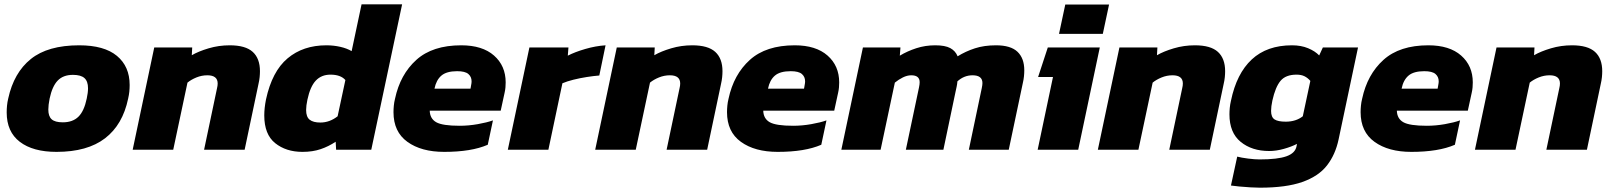

<svg xmlns="http://www.w3.org/2000/svg" viewBox="-20 -694 7473 890"><path d="M242 10Q133 10 72 -36.5Q11 -83 11 -173Q11 -188 12.5 -204Q14 -220 18 -237Q44 -357 123 -420.5Q202 -484 347 -484Q463 -484 522 -435Q581 -386 581 -300Q581 -285 579.5 -269.5Q578 -254 574 -237Q549 -116 467 -53Q385 10 242 10ZM271 -127Q317 -127 343.5 -153Q370 -179 382 -237Q388 -264 388 -285Q388 -317 371.5 -332Q355 -347 318 -347Q273 -347 247.5 -320.5Q222 -294 210 -237Q204 -207 204 -186Q204 -155 219.5 -141Q235 -127 271 -127Z M595 0 695 -474H871L869 -438Q900 -456 947 -470Q994 -484 1045 -484Q1118 -484 1151.5 -453.5Q1185 -423 1185 -364Q1185 -351 1183.5 -336Q1182 -321 1178 -304L1114 0H926L986 -285Q989 -297 989 -307Q989 -345 941 -345Q915 -345 890.5 -335Q866 -325 849 -311L783 0Z M1382 10Q1306 10 1255.5 -30.5Q1205 -71 1205 -159Q1205 -176 1207 -194.5Q1209 -213 1213 -233Q1241 -363 1313 -423.5Q1385 -484 1493 -484Q1526 -484 1557 -477Q1588 -470 1610 -457L1656 -674H1844L1701 0H1538L1536 -37Q1503 -15 1466 -2.5Q1429 10 1382 10ZM1465 -126Q1508 -126 1545 -155L1581 -323Q1559 -348 1512 -348Q1470 -348 1444 -320.5Q1418 -293 1405 -232Q1399 -204 1399 -184Q1399 -152 1415.5 -139Q1432 -126 1465 -126Z M2039 10Q1933 10 1868.5 -36.5Q1804 -83 1804 -174Q1804 -188 1805.5 -204Q1807 -220 1811 -236Q1835 -349 1910 -416.5Q1985 -484 2118 -484Q2216 -484 2270 -436.5Q2324 -389 2324 -312Q2324 -301 2323 -289Q2322 -277 2319 -264L2301 -181H1972Q1973 -144 2002 -127.5Q2031 -111 2111 -111Q2152 -111 2194.5 -118.5Q2237 -126 2265 -136L2241 -23Q2165 10 2039 10ZM1994 -283H2161L2164 -300Q2165 -305 2165.5 -309Q2166 -313 2166 -317Q2166 -338 2151 -351Q2136 -364 2099 -364Q2050 -364 2026 -343.5Q2002 -323 1994 -283Z M2334 0 2434 -474H2615L2612 -436Q2645 -453 2693 -467Q2741 -481 2787 -484L2758 -344Q2732 -342 2700 -337Q2668 -332 2638 -324.5Q2608 -317 2587 -308L2522 0Z M2739 0 2839 -474H3015L3013 -438Q3044 -456 3091 -470Q3138 -484 3189 -484Q3262 -484 3295.5 -453.5Q3329 -423 3329 -364Q3329 -351 3327.5 -336Q3326 -321 3322 -304L3258 0H3070L3130 -285Q3133 -297 3133 -307Q3133 -345 3085 -345Q3059 -345 3034.5 -335Q3010 -325 2993 -311L2927 0Z M3585 10Q3479 10 3414.5 -36.5Q3350 -83 3350 -174Q3350 -188 3351.5 -204Q3353 -220 3357 -236Q3381 -349 3456 -416.5Q3531 -484 3664 -484Q3762 -484 3816 -436.5Q3870 -389 3870 -312Q3870 -301 3869 -289Q3868 -277 3865 -264L3847 -181H3518Q3519 -144 3548 -127.5Q3577 -111 3657 -111Q3698 -111 3740.5 -118.5Q3783 -126 3811 -136L3787 -23Q3711 10 3585 10ZM3540 -283H3707L3710 -300Q3711 -305 3711.5 -309Q3712 -313 3712 -317Q3712 -338 3697 -351Q3682 -364 3645 -364Q3596 -364 3572 -343.5Q3548 -323 3540 -283Z M3880 0 3980 -474H4154L4151 -436Q4186 -457 4227.5 -470.5Q4269 -484 4315 -484Q4361 -484 4385 -471Q4409 -458 4419 -433Q4456 -456 4499 -470Q4542 -484 4597 -484Q4665 -484 4696.5 -454Q4728 -424 4728 -368Q4728 -355 4726.5 -340Q4725 -325 4721 -308L4656 0H4471L4531 -286Q4534 -300 4534 -309Q4534 -345 4488 -345Q4449 -345 4418 -317Q4417 -304 4414.5 -292.5Q4412 -281 4409 -267L4353 0H4179L4240 -289Q4243 -303 4243 -313Q4243 -345 4204 -345Q4185 -345 4165 -335Q4145 -325 4128 -311L4062 0Z M4889 -537 4918 -673H5121L5092 -537ZM4790 0 4861 -337H4792L4837 -474H5078L4978 0Z M5069 0 5169 -474H5345L5343 -438Q5374 -456 5421 -470Q5468 -484 5519 -484Q5592 -484 5625.5 -453.5Q5659 -423 5659 -364Q5659 -351 5657.5 -336Q5656 -321 5652 -304L5588 0H5400L5460 -285Q5463 -297 5463 -307Q5463 -345 5415 -345Q5389 -345 5364.5 -335Q5340 -325 5323 -311L5257 0Z M5820 176Q5804 176 5777 174.5Q5750 173 5724.5 170.5Q5699 168 5686 166L5715 32Q5734 37 5765 41Q5796 45 5819 45Q5902 45 5943 30.5Q5984 16 5990 -16L5992 -27Q5967 -14 5931.5 -4Q5896 6 5863 6Q5783 6 5731 -36.5Q5679 -79 5679 -164Q5679 -178 5680.5 -194Q5682 -210 5686 -227Q5712 -353 5782.5 -418.5Q5853 -484 5969 -484Q6011 -484 6043.5 -470.5Q6076 -457 6095 -437L6112 -474H6275L6185 -48Q6170 23 6131 73Q6092 123 6017 149.5Q5942 176 5820 176ZM5940 -130Q5987 -130 6019 -155L6054 -319Q6042 -333 6027 -340.5Q6012 -348 5990 -348Q5940 -348 5916 -319.5Q5892 -291 5878 -228Q5872 -200 5872 -180Q5872 -151 5888 -140.5Q5904 -130 5940 -130Z M6522 10Q6416 10 6351.5 -36.5Q6287 -83 6287 -174Q6287 -188 6288.5 -204Q6290 -220 6294 -236Q6318 -349 6393 -416.5Q6468 -484 6601 -484Q6699 -484 6753 -436.5Q6807 -389 6807 -312Q6807 -301 6806 -289Q6805 -277 6802 -264L6784 -181H6455Q6456 -144 6485 -127.5Q6514 -111 6594 -111Q6635 -111 6677.5 -118.5Q6720 -126 6748 -136L6724 -23Q6648 10 6522 10ZM6477 -283H6644L6647 -300Q6648 -305 6648.5 -309Q6649 -313 6649 -317Q6649 -338 6634 -351Q6619 -364 6582 -364Q6533 -364 6509 -343.5Q6485 -323 6477 -283Z M6817 0 6917 -474H7093L7091 -438Q7122 -456 7169 -470Q7216 -484 7267 -484Q7340 -484 7373.5 -453.5Q7407 -423 7407 -364Q7407 -351 7405.5 -336Q7404 -321 7400 -304L7336 0H7148L7208 -285Q7211 -297 7211 -307Q7211 -345 7163 -345Q7137 -345 7112.5 -335Q7088 -325 7071 -311L7005 0Z"/></svg>

Font: Kanit
Style: Bold Italic
Weight: 700
Italic angle: -12°
Designer: Katatrad Team
Foundry: CadsonDemak
Version: Version 2.000; ttfautohint (v1.8.3)